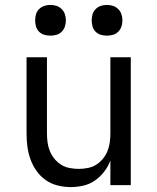

<svg xmlns="http://www.w3.org/2000/svg" viewBox="-20 -753 640 781"><path d="M267 8Q241 8 214.5 1.5Q188 -5 166 -20.5Q144 -36 128.5 -58Q113 -80 104 -105Q95 -130 91.5 -156.5Q88 -183 88 -210V-520H171V-210Q171 -192 173.5 -173.5Q176 -155 183 -138Q190 -121 202 -106.5Q214 -92 229.5 -82.5Q245 -73 263.5 -69.5Q282 -66 300 -66Q318 -66 336.5 -69.5Q355 -73 370.5 -82.5Q386 -92 398 -106.5Q410 -121 417 -138Q424 -155 426.5 -173.5Q429 -192 429 -210V-520H512V0H429V-100Q420 -76 404 -55Q388 -34 366.5 -19Q345 -4 319.5 2Q294 8 267 8ZM415 -608Q402 -608 390 -611.5Q378 -615 369 -624Q360 -633 356.5 -645Q353 -657 353 -670Q353 -683 356.5 -695Q360 -707 369 -716Q378 -725 390 -729Q402 -733 415 -733Q428 -733 440 -729Q452 -725 461 -716Q470 -707 474 -695Q478 -683 478 -670Q478 -657 474 -645Q470 -633 461 -624Q452 -615 440 -611.5Q428 -608 415 -608ZM185 -608Q172 -608 160 -611.5Q148 -615 139 -624Q130 -633 126.5 -645Q123 -657 123 -670Q123 -683 126.5 -695Q130 -707 139 -716Q148 -725 160 -729Q172 -733 185 -733Q198 -733 210 -729Q222 -725 231 -716Q240 -707 244 -695Q248 -683 248 -670Q248 -657 244 -645Q240 -633 231 -624Q222 -615 210 -611.5Q198 -608 185 -608Z"/></svg>

Font: Iosevka Extended
Style: Regular
Weight: 400
Width: 7
Monospace: yes
Designer: Belleve Invis
Foundry: Belleve Invis
Version: Version 32.5.0; ttfautohint (v1.8.4)